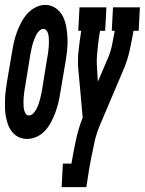

<svg xmlns="http://www.w3.org/2000/svg" viewBox="-42 -560 592 785"><path d="M69 8Q51 8 35.5 1Q20 -6 9 -19Q-2 -32 -8 -47.5Q-14 -63 -17.5 -80.5Q-21 -98 -21.5 -115.5Q-22 -133 -21.5 -150.5Q-21 -168 -19 -186.5Q-17 -205 -14 -222L8 -352Q11 -372 16 -392Q21 -412 28 -431Q35 -450 45.5 -469.5Q56 -489 70 -504.5Q84 -520 103.5 -530Q123 -540 143 -540Q167 -540 186 -526.5Q205 -513 215 -493Q225 -473 229 -450Q233 -427 234 -403.5Q235 -380 232.5 -356Q230 -332 226 -308L204 -178Q201 -158 196 -138Q191 -118 184 -99Q177 -80 167 -61Q157 -42 142.5 -26Q128 -10 108.5 -1Q89 8 69 8ZM76 -88Q86 -88 94 -96.5Q102 -105 107 -114.5Q112 -124 115.5 -134Q119 -144 121.5 -153.5Q124 -163 126 -173Q128 -183 130 -193L151 -323Q153 -331 154 -339.5Q155 -348 156 -356Q157 -364 157.5 -372.5Q158 -381 158 -389Q158 -397 157.5 -405.5Q157 -414 155 -421.5Q153 -429 148 -435.5Q143 -442 135 -442Q128 -442 121.5 -436.5Q115 -431 110.5 -424.5Q106 -418 103 -410.5Q100 -403 97 -396Q94 -389 92 -381.5Q90 -374 88 -366.5Q86 -359 85 -351.5Q84 -344 82 -337L61 -207Q59 -199 58 -190.5Q57 -182 56 -174Q55 -166 54.5 -157.5Q54 -149 54 -141Q54 -133 54.5 -125Q55 -117 57 -109Q59 -101 63.5 -94.5Q68 -88 76 -88ZM210 205 215 109H250Q258 62 268 14.5Q278 -33 296 -79L286 -192L278 -278Q275 -316 279.5 -355.5Q284 -395 290 -434H278L283 -530H393L388 -434H367Q364 -417 361.5 -399.5Q359 -382 357.5 -365Q356 -348 354.5 -330.5Q353 -313 354 -296L358 -226L400 -324Q411 -350 416.5 -378Q422 -406 427 -434H415L420 -530H530L525 -434H504Q497 -395 488.5 -355.5Q480 -316 464 -278L366 -47Q352 -14 344.5 20.5Q337 55 330 90Q328 100 326.5 109.5Q325 119 323 128L311 205Z"/></svg>

Font: Iosevka Curly Slab Oblique
Style: Bold
Weight: 700
Italic angle: -9°
Monospace: yes
Designer: Belleve Invis
Foundry: Belleve Invis
Version: Version 11.1.0; ttfautohint (v1.8.3)